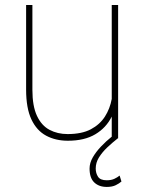

<svg xmlns="http://www.w3.org/2000/svg" viewBox="-20 -548 573 761"><path d="M454.1 147.9 461.4 171.4Q452.6 179.2 438.7 186Q424.8 192.9 403.3 192.9Q372.1 192.9 353.5 175Q335 157.2 335 120.1Q335 97.7 347.9 75.4Q360.8 53.2 380.9 32.2Q400.9 11.2 422.9 -6.3V-85.9Q400.9 -41.5 357.9 -15.9Q314.9 9.8 249 9.8Q200.2 9.8 162.8 -10.3Q125.5 -30.3 104.5 -74.7Q83.5 -119.1 83.5 -192.9V-528.3H108.4V-191.9Q108.4 -127.4 126.5 -88.9Q144.5 -50.3 176.3 -33.4Q208 -16.6 248 -16.6Q304.2 -16.6 340.1 -35.6Q376 -54.7 396 -86.2Q416 -117.7 422.9 -155.8V-528.3H448.2V0H447.3Q424.3 18.1 404.5 36.9Q384.8 55.7 372.1 76.2Q359.4 96.7 359.4 120.1Q359.4 138.2 368.4 152.3Q377.4 166.5 402.8 166.5Q421.4 166.5 433.6 160.6Q445.8 154.8 454.1 147.9Z"/></svg>

Font: Robert Sans Thin
Style: Regular
Weight: 100
Designer: Christian Robertson (extended by Adam Twardoch)
Foundry: Google
Version: Version 12.135;April 2, 2019;FontCreator 11.5.0.2425 64-bit;